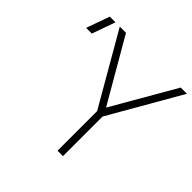

<svg xmlns="http://www.w3.org/2000/svg" viewBox="-183 -885 1049 1049"><g transform="rotate(45 342.0 -360.0)"><path d="M404 0V-306L165 -720H213L425 -354L636 -720H684L446 -306V0ZM84 -585H40L88 -720H132Z"/></g></svg>

Font: Manrope
Style: Regular
Weight: 400
Designer: Mikhail Sharanda
Foundry: Mikhail Sharanda
Version: Version 4.503